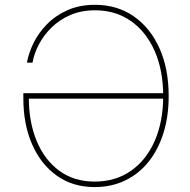

<svg xmlns="http://www.w3.org/2000/svg" viewBox="-20 -757 778 787"><path d="M367.7 9.8Q278.3 9.8 212.9 -36.9Q147.5 -83.5 111.6 -165.5Q75.7 -247.6 75.7 -353.5V-375H656.2V-352.5H88.4L98.1 -357.4Q98.1 -256.3 130.6 -178.5Q163.1 -100.6 223.6 -56.6Q284.2 -12.7 367.7 -12.7Q453.6 -12.7 516.8 -56.9Q580.1 -101.1 614.5 -180.2Q648.9 -259.3 648.9 -363.3Q648.9 -468.8 614 -547.9Q579.1 -627 516.4 -670.9Q453.6 -714.8 369.6 -714.8Q313.5 -714.8 268.8 -695.6Q224.1 -676.3 191.7 -644.5Q159.2 -612.8 139.4 -575Q119.6 -537.1 113.3 -500H90.3Q97.2 -539.1 117.4 -580.6Q137.7 -622.1 172.6 -657.7Q207.5 -693.4 256.8 -715.3Q306.2 -737.3 369.6 -737.3Q460 -737.3 527.8 -690.4Q595.7 -643.6 633.5 -559.6Q671.4 -475.6 671.4 -363.3Q671.4 -279.8 649.9 -211.4Q628.4 -143.1 588.6 -93.5Q548.8 -43.9 492.7 -17.1Q436.5 9.8 367.7 9.8Z"/></svg>

Font: Inter 17pt Thin
Style: Regular
Weight: 250
Version: Version 4.001;git-66647c0bb